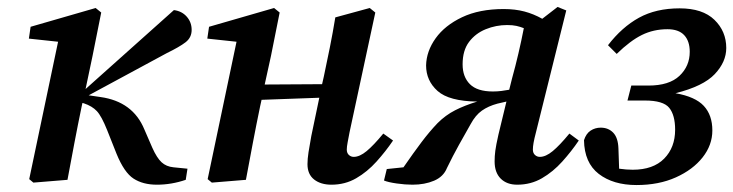

<svg xmlns="http://www.w3.org/2000/svg" viewBox="-20 -517 2108 552"><path d="M64 -2 147 -397 63 -406 68 -440 255 -494 271 -481 246 -356 226 -261 480 -488Q503 -485 517 -469Q531 -453 531 -431Q531 -409 513.5 -395.5Q496 -382 459 -364L235 -243L269 -238Q362 -225 395 -145L418 -92Q431 -63 444.5 -50.5Q458 -38 479 -36L519 -32L514 0Q473 14 431 14Q391 14 364 -3.5Q337 -21 315 -75L288 -143Q272 -183 258.5 -197.5Q245 -212 221 -220L217 -221L215 -212Q204 -159 194 -106.5Q184 -54 174 0L76 8Z M933 14Q902 14 883 -1Q864 -16 864 -45Q864 -60 867 -79.5Q870 -99 875 -126L898 -236L732 -230L728 -212Q717 -159 707 -106.5Q697 -54 687 0L589 8L577 -2L660 -397L576 -406L581 -440L768 -494L784 -481L759 -356L741 -274L906 -275L911 -297Q920 -339 928.5 -381.5Q937 -424 944 -467L1043 -494L1059 -481L985 -137Q982 -121 979.5 -108Q977 -95 977 -87Q977 -77 983 -71.5Q989 -66 997 -66Q1014 -66 1034 -82.5Q1054 -99 1082 -133L1110 -113Q1089 -82 1062.5 -52.5Q1036 -23 1004 -4.5Q972 14 933 14Z M1310 -332Q1310 -296 1331 -275Q1352 -254 1397 -254Q1410 -254 1421.5 -255.5Q1433 -257 1444 -259L1452 -291Q1462 -327 1470.5 -363.5Q1479 -400 1486 -436Q1476 -440 1465 -442.5Q1454 -445 1438 -445Q1406 -445 1376.5 -433Q1347 -421 1328.5 -396.5Q1310 -372 1310 -332ZM1084 2 1092 -31 1140 -36Q1169 -78 1192 -108.5Q1215 -139 1238 -163Q1261 -186 1288.5 -200Q1316 -214 1352 -225Q1271 -226 1238 -255.5Q1205 -285 1205 -329Q1206 -370 1232.5 -407Q1259 -444 1308.5 -467.5Q1358 -491 1428 -491Q1461 -491 1487.5 -484Q1514 -477 1539 -463L1583 -497L1608 -487L1521 -137Q1516 -118 1514 -106.5Q1512 -95 1512 -87Q1512 -77 1518 -71.5Q1524 -66 1532 -66Q1549 -66 1569 -82.5Q1589 -99 1617 -133L1644 -113Q1623 -82 1596.5 -52.5Q1570 -23 1538 -4.5Q1506 14 1467 14Q1437 14 1419.5 -3.5Q1402 -21 1402 -53Q1402 -68 1404 -83.5Q1406 -99 1413 -130L1436 -225L1410 -219Q1384 -212 1365.5 -199Q1347 -186 1333 -160Q1317 -132 1299.5 -100.5Q1282 -69 1265 -34Q1255 -9 1228 2.5Q1201 14 1166 14Q1145 14 1120.5 10.5Q1096 7 1084 2Z M1810 15Q1743 15 1701.5 -17Q1660 -49 1659 -114Q1665 -133 1678 -141.5Q1691 -150 1707 -150Q1729 -150 1743 -135.5Q1757 -121 1758 -90L1760 -32Q1781 -29 1799 -29Q1858 -29 1889.5 -61Q1921 -93 1921 -144Q1921 -186 1904 -207Q1887 -228 1834 -228H1784L1795 -271H1844Q1904 -271 1933.5 -299Q1963 -327 1963 -368Q1963 -399 1947 -416Q1931 -433 1899 -433Q1859 -433 1825.5 -416.5Q1792 -400 1753 -362L1728 -387Q1768 -439 1817 -466Q1866 -493 1934 -493Q2000 -493 2034 -460Q2068 -427 2068 -379Q2068 -339 2035 -304Q2002 -269 1922 -249Q1979 -239 2003.5 -212.5Q2028 -186 2028 -142Q2028 -100 2000 -64.5Q1972 -29 1923 -7Q1874 15 1810 15Z"/></svg>

Font: Source Serif Pro SemiBold
Style: Italic
Weight: 600
Italic angle: -12°
Designer: Frank Grießhammer
Foundry: Adobe Systems Incorporated
Version: Version 3.001;hotconv 1.0.111;makeotfexe 2.5.65597